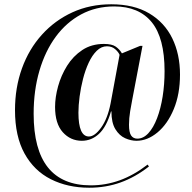

<svg xmlns="http://www.w3.org/2000/svg" viewBox="-20 -734 898 896"><path d="M396 142Q296 142 217.5 102.5Q139 63 94.5 -17.5Q50 -98 50 -220Q50 -325 82.5 -415Q115 -505 175.5 -572Q236 -639 318 -676.5Q400 -714 499 -714Q605 -714 676.5 -671.5Q748 -629 784 -555Q820 -481 820 -386Q820 -295 791 -225Q762 -155 715 -116Q668 -77 617 -77Q591 -77 564 -89Q537 -101 518.5 -131Q500 -161 500 -214H498Q477 -142 442 -109.5Q407 -77 362 -77Q309 -77 273 -117Q237 -157 237 -235Q237 -280 251 -331Q265 -382 293 -427Q321 -472 364 -500.5Q407 -529 465 -529Q502 -529 520 -516.5Q538 -504 549 -485L634 -520H645L597 -268Q593 -249 587.5 -215.5Q582 -182 582 -152Q582 -116 592 -101.5Q602 -87 621 -87Q649 -87 672.5 -112.5Q696 -138 713 -182.5Q730 -227 739 -283.5Q748 -340 748 -402Q748 -557 688 -630.5Q628 -704 513 -704Q428 -704 359 -667Q290 -630 240.5 -563Q191 -496 164 -404Q137 -312 137 -203Q137 131 404 131Q473 131 538.5 107.5Q604 84 669 34L675 43Q611 93 542.5 117.5Q474 142 396 142ZM395 -97Q422 -97 452 -138.5Q482 -180 496 -251L538 -478Q533 -491 517.5 -504.5Q502 -518 479 -518Q453 -518 431.5 -497Q410 -476 394 -441.5Q378 -407 367.5 -366Q357 -325 351.5 -283.5Q346 -242 346 -208Q346 -97 395 -97Z"/></svg>

Font: Noto Serif Display SemiCondensed
Style: Bold
Weight: 700
Width: 4
Designer: Monotype Design Team
Foundry: Monotype Imaging Inc.
Version: Version 2.009